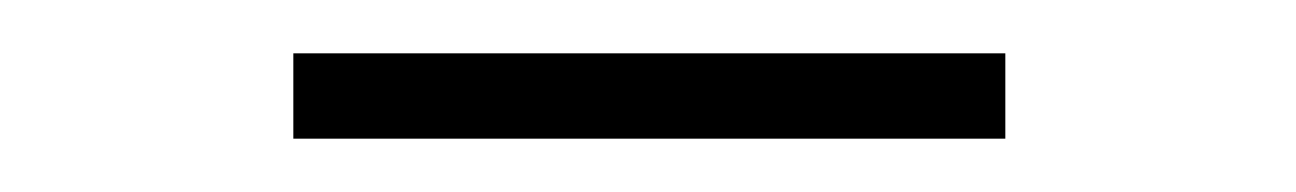

<svg xmlns="http://www.w3.org/2000/svg" viewBox="-20 -694 486 72"><path d="M90 -642V-674H357V-642Z"/></svg>

Font: TitilliumMaps29L
Style: 1 wt
Weight: 100
Designer: Campivisivi
Foundry: Accademia di Belle Arti di Urbino and students of MA course of Visual design
Version: Version 001.001